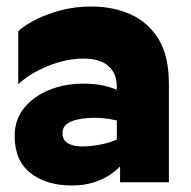

<svg xmlns="http://www.w3.org/2000/svg" viewBox="-20 -560 586 590"><path d="M346 -135 357 -58Q345 -42 322.5 -26Q300 -10 269.5 0Q239 10 201 10Q122 10 73.5 -28.5Q25 -67 25 -142Q25 -192 54 -228Q83 -264 131 -283.5Q179 -303 236 -303Q279 -303 308.5 -294.5Q338 -286 352 -278L358 -184Q342 -190 318 -194Q294 -198 271 -198Q227 -198 199.5 -187Q172 -176 172 -151Q172 -129 189 -119.5Q206 -110 233 -110Q262 -110 294.5 -117Q327 -124 346 -135ZM339 -293Q339 -323 326 -342.5Q313 -362 290.5 -371Q268 -380 238 -380Q183 -380 127 -357Q71 -334 36 -301V-464Q54 -481 87.5 -498.5Q121 -516 165.5 -528Q210 -540 261 -540Q327 -540 381 -516Q435 -492 467 -440Q499 -388 499 -302V0H349V-89L339 -103Z"/></svg>

Font: Roundo Variable
Style: Regular
Weight: 200
Designer: Shiva Nallaperumal
Foundry: Indian Type Foundry
Version: Version 2.000